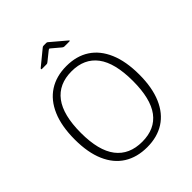

<svg xmlns="http://www.w3.org/2000/svg" viewBox="-258 -1110 1276 1276"><g transform="rotate(-45 379.5 -472.5)"><path d="M380 10Q285 10 216.5 -33Q148 -76 111.5 -160.5Q75 -245 75 -367Q75 -492 112 -578Q149 -664 217.5 -708Q286 -752 381 -752Q476 -752 543.5 -708Q611 -664 647.5 -578.5Q684 -493 684 -369Q684 -247 647.5 -162Q611 -77 543 -33.5Q475 10 380 10ZM382 -39Q502 -39 563 -120.5Q624 -202 624 -369Q624 -538 562 -620.5Q500 -703 381 -703Q260 -703 197.5 -620Q135 -537 135 -369Q135 -203 198 -121Q261 -39 382 -39ZM449 -859 391 -908Q384 -914 381.5 -914Q379 -914 371 -908L310 -859Q305 -855 302 -854Q299 -853 294 -853H253Q248 -853 247.5 -856Q247 -859 251 -863L351 -945Q356 -950 360.5 -952.5Q365 -955 372 -955H395Q401 -955 405 -952Q409 -949 412 -946L510 -863Q523 -853 509 -853H464Q460 -853 456.5 -854.5Q453 -856 449 -859Z"/></g></svg>

Font: Libre Franklin ExtraLight
Style: Regular
Weight: 250
Designer: Pablo Impallari, Rodrigo Fuenzalida, Nhung Nguyen
Foundry: Impallari Type
Version: Version 3.000